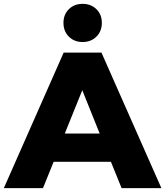

<svg xmlns="http://www.w3.org/2000/svg" viewBox="-34 -972 854 992"><path d="M-14.2 0 294.9 -700.2H490.2L799.8 0H594.2L539.1 -136.2H243.2L188 0ZM393.1 -754.9Q349.6 -754.9 321.8 -782.7Q293.9 -810.5 293.9 -854Q293.9 -897 321.8 -924.6Q349.6 -952.1 393.1 -952.1Q436 -952.1 464.1 -924.6Q492.2 -897 492.2 -854Q492.2 -810.5 464.1 -782.7Q436 -754.9 393.1 -754.9ZM300.8 -282.2H481L391.1 -505.9Z"/></svg>

Font: Montserrat ExtraBold
Style: Regular
Weight: 800
Designer: Julieta Ulanovsky
Foundry: Julieta Ulanovsky
Version: Version 9.000